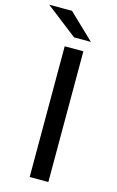

<svg xmlns="http://www.w3.org/2000/svg" viewBox="-162 -940 605 993"><g transform="rotate(15 141.0 -443.5)"><path d="M105 0V-700H205V0ZM140 -757 -28 -887H94L230 -757Z"/></g></svg>

Font: Montserrat Thin Medium
Style: Regular
Weight: 500
Version: Version 9.000